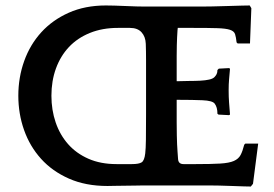

<svg xmlns="http://www.w3.org/2000/svg" viewBox="-20 -678 1002 702"><path d="M506 0Q495 0 476.5 0.5Q458 1 438 1Q418 1 400 1.5Q382 2 373 2Q293 2 232 -25Q171 -52 130 -97.5Q89 -143 68 -202.5Q47 -262 47 -328Q47 -395 68.5 -455Q90 -515 131 -560Q172 -605 231.5 -631.5Q291 -658 367 -658Q379 -658 398.5 -657.5Q418 -657 438.5 -656Q459 -655 478.5 -654.5Q498 -654 511 -654H715Q729 -654 756.5 -654.5Q784 -655 813 -656Q842 -657 865 -657.5Q888 -658 893 -658L899 -648L894 -519H849L845 -523Q843 -542 839.5 -553Q836 -564 821 -569Q806 -574 774.5 -575Q743 -576 687 -576H630L629 -567Q628 -553 627.5 -541Q627 -529 626.5 -513Q626 -497 626 -474Q626 -451 626 -415V-381Q650 -382 672 -382Q694 -382 712.5 -383Q731 -384 744.5 -387Q758 -390 764 -396Q769 -401 772 -407Q775 -413 775 -422L780 -427L817 -429L821 -427Q819 -404 817.5 -387Q816 -370 816 -348Q816 -324 817.5 -303.5Q819 -283 821 -259L817 -257L779 -259L775 -262Q775 -286 765 -299Q757 -310 720 -311.5Q683 -313 637 -313H626V-231Q626 -202 626.5 -183Q627 -164 627.5 -150.5Q628 -137 629 -125Q630 -113 631 -97Q632 -78 651 -78H696Q753 -78 785.5 -80Q818 -82 835 -89.5Q852 -97 859.5 -111Q867 -125 873 -149L877 -153H924L905 -6L897 4Q892 4 872.5 3.5Q853 3 829 2Q805 1 781 0.5Q757 0 743 0ZM462 -78Q488 -78 498 -84.5Q508 -91 511 -117Q513 -134 513.5 -167.5Q514 -201 514 -261V-385Q514 -422 514 -456.5Q514 -491 513 -518Q512 -544 497.5 -560Q483 -576 455 -576H411Q354 -576 308.5 -557.5Q263 -539 232 -506Q201 -473 184.5 -427.5Q168 -382 168 -328Q168 -276 183.5 -230.5Q199 -185 229 -151Q259 -117 303.5 -97.5Q348 -78 406 -78Z"/></svg>

Font: QuattrocentoBold
Style: Bold
Weight: 700
Designer: Pablo Impallari
Foundry: Pablo Impallari, Igino Marini, Branda Gallo
Version: Version 2.000